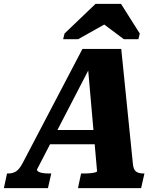

<svg xmlns="http://www.w3.org/2000/svg" viewBox="-72 -965 829 985"><path d="M181 -298H445L436 -225H154ZM378 -632 395 -631 118 -96Q117 -90 124 -85Q131 -80 145.5 -77.5Q160 -75 180 -75H191L174 0H-52L-36 -75H-30Q-7 -75 10 -85.5Q27 -96 44 -128L351 -714H550L610 -122Q613 -94 626.5 -84.5Q640 -75 664 -75H669L652 0H328L344 -75H357Q377 -75 392 -76.5Q407 -78 416 -80.5Q425 -83 426 -86ZM549 -945H418L259 -793L252 -764H329L509 -865L427 -866L563 -764H638L645 -793Z"/></svg>

Font: Roboto Serif 20pt
Style: Bold Italic
Weight: 700
Italic angle: -10°
Version: Version 1.007